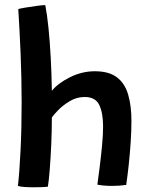

<svg xmlns="http://www.w3.org/2000/svg" viewBox="-20 -742 602 772"><path d="M172.5 8.5Q162.5 10 146.5 10.5Q130.5 11 113.5 11Q94.5 11 77.2 9.8Q60 8.5 52 5.5Q58 -44.5 62.5 -134.8Q67 -225 67 -329Q67 -427.5 62.8 -527.8Q58.5 -628 53.5 -705.5Q58.5 -707.5 80.5 -711.2Q102.5 -715 126.8 -718.2Q151 -721.5 162 -721.5Q169.5 -684 175 -629.2Q180.5 -574.5 184 -509.8Q187.5 -445 188.5 -377Q214 -408 262 -431.8Q310 -455.5 361.5 -455.5Q418 -455.5 450 -431.2Q482 -407 495.2 -362Q508.5 -317 508.5 -255.5Q508.5 -216.5 505.5 -171.2Q502.5 -126 497.8 -81Q493 -36 487.5 1.5Q461 5.5 430 5.5Q398 5.5 371.5 0.5Q376 -31 381.2 -73.5Q386.5 -116 390.5 -158.8Q394.5 -201.5 394.5 -233.5Q394.5 -287.5 379.2 -319.8Q364 -352 320.5 -352Q288 -352 260 -335Q232 -318 213 -298.2Q194 -278.5 188.5 -269.5Q188.5 -215 186 -160Q183.5 -105 180 -60.2Q176.5 -15.5 172.5 8.5Z"/></svg>

Font: Grandstander Medium
Style: Regular
Weight: 500
Designer: Tyler Finck
Foundry: Etcetera Type Co
Version: Version 1.200; ttfautohint (v1.8.3)